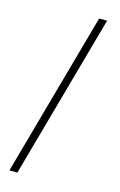

<svg xmlns="http://www.w3.org/2000/svg" viewBox="-123 -802 563 904"><g transform="rotate(15 159.0 -350.0)"><path d="M243 -750H282L59 50H20Z"/></g></svg>

Font: Haskoy ExtraLight
Style: Regular
Weight: 200
Designer: Ertekin Erdin
Foundry: Ertekin Erdin
Version: Version 2.000; ttfautohint (v1.8.4.7-5d5b)